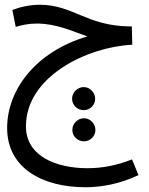

<svg xmlns="http://www.w3.org/2000/svg" viewBox="-20 -516 626 807"><path d="M339 271C407 271 484 257 562 220L535 154C469 180 408 191 348 191C217 191 89 141 89 15C89 -195 347 -319 536 -328L534 -405H525C344 -407 287 -496 147 -496C105 -496 62 -486 32 -474L46 -403C70 -410 98 -417 134 -417C217 -417 283 -385 347 -363C128 -298 10 -137 10 22C10 191 159 271 339 271ZM332 -53C358 -53 380 -74 380 -101C380 -127 358 -150 332 -150C305 -150 283 -127 283 -101C283 -74 305 -53 332 -53ZM333 78C359 78 381 57 381 30C381 4 359 -19 333 -19C306 -19 284 4 284 30C284 57 306 78 333 78Z"/></svg>

Font: Noto Sans Arabic UI SmCn
Style: Regular
Weight: 400
Width: 4
Designer: Monotype Design Team, Nadine Chahine and Nizar Qandah
Foundry: Monotype Imaging Inc.
Version: Version 2.010